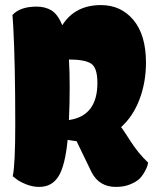

<svg xmlns="http://www.w3.org/2000/svg" viewBox="-20 -735 611 755"><path d="M225 -636Q275 -715 377 -715Q456 -715 505 -656Q554 -597 554 -489Q554 -411 528.5 -344Q503 -277 456 -235Q462 -229 492.5 -181Q523 -133 562 -96Q562 -85 552 -65.5Q542 -46 530 -33.5Q518 -21 493 -10.5Q468 0 436 0Q371 0 341 -56L281 -180Q269 -181 246 -185Q236 -83 210 -41.5Q184 0 134 0Q108 0 82 -10.5Q56 -21 43 -32L30 -42Q40 -86 40 -246Q40 -487 32 -633L29 -676Q59 -709 124 -709Q158 -709 182.5 -694Q207 -679 225 -636ZM251 -263Q363 -279 363 -409Q363 -469 338 -485Q313 -501 251 -501Q254 -459 254 -391.5Q254 -324 251 -263Z"/></svg>

Font: Chela One Cyrilic
Style: Regular
Weight: 400
Designer: Miguel Hernandez
Foundry: LatinoType
Version: Version 1.001